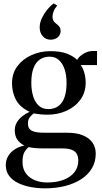

<svg xmlns="http://www.w3.org/2000/svg" viewBox="-20 -816 572 1079"><path d="M232.5 242.5Q192.5 242.5 153.2 235.2Q114 228 82.2 212.8Q50.5 197.5 31.5 172.5Q12.5 147.5 12.5 112Q12.5 83.5 26 61Q39.5 38.5 63 23.2Q86.5 8 117 2Q92 -10.5 77.5 -31.2Q63 -52 63 -83.5Q63 -108.5 74.8 -128.2Q86.5 -148 105.5 -163Q124.5 -178 146.5 -187.5Q91.5 -213.5 69.5 -255.5Q47.5 -297.5 47.5 -347.5Q47.5 -404 78 -444.5Q108.5 -485 157.8 -506.8Q207 -528.5 263 -528.5Q320.5 -528.5 356.8 -514.2Q393 -500 413.5 -479.5Q425 -500 450.5 -514.8Q476 -529.5 502.5 -529.5H525.5L525 -450.5H433.5Q441 -441.5 447.2 -426.5Q453.5 -411.5 457.5 -392.5Q461.5 -373.5 461.5 -352.5Q461.5 -296.5 432 -256Q402.5 -215.5 353.8 -193.5Q305 -171.5 247 -171.5Q227.5 -171.5 206.2 -173.5Q185 -175.5 169 -178.5Q158.5 -170.5 147.8 -157.5Q137 -144.5 137 -122Q137 -92.5 158.8 -81.2Q180.5 -70 230.5 -70H358.5Q411.5 -70 447 -55Q482.5 -40 500.2 -13.8Q518 12.5 518 47Q518 93 497 129Q476 165 437.5 190.2Q399 215.5 347 229Q295 242.5 232.5 242.5ZM244.5 209.5Q298.5 209.5 338 194.2Q377.5 179 398.8 151.2Q420 123.5 420 86.5Q420 65.5 412.2 50.2Q404.5 35 384.8 26.5Q365 18 329 18H223Q197 18 176 16Q155 14 141 10.5Q127 21.5 116.8 40Q106.5 58.5 106.5 94Q106.5 133 125.8 158.8Q145 184.5 176.5 197Q208 209.5 244.5 209.5ZM251 -203Q301.5 -203 327.8 -240.2Q354 -277.5 354 -350.5Q354 -394.5 342.8 -427.5Q331.5 -460.5 310.5 -479Q289.5 -497.5 259.5 -497.5Q227 -497.5 203.8 -481.5Q180.5 -465.5 168.2 -433Q156 -400.5 156 -351.5Q156 -308 166.5 -274.5Q177 -241 198 -222Q219 -203 251 -203ZM264 -593Q237.5 -593 220.2 -612.5Q203 -632 203 -662Q203 -689.5 216.5 -716.5Q230 -743.5 248.2 -765Q266.5 -786.5 281 -796.5H282L300 -786V-782.5Q287.5 -768.5 281.2 -751.8Q275 -735 275 -722.5Q275 -711 279.5 -701.2Q284 -691.5 297.5 -681.5Q307.5 -674.5 314 -665.2Q320.5 -656 320.5 -642Q320.5 -627 312.8 -615.8Q305 -604.5 292.8 -598.8Q280.5 -593 267 -593Z"/></svg>

Font: Merriweather 120pt Medium
Style: Regular
Weight: 500
Version: Version 2.100